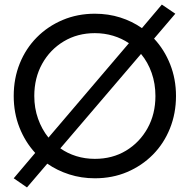

<svg xmlns="http://www.w3.org/2000/svg" viewBox="-20 -770 830 840"><path d="M40 -350Q40 -427 66.5 -492.5Q93 -558 141 -606.5Q189 -655 254 -682.5Q319 -710 395 -710Q454 -710 506 -693.5Q558 -677 601 -647L688 -750L747 -710L654 -601Q699 -553 724.5 -488.5Q750 -424 750 -350Q750 -274 723.5 -208Q697 -142 649 -93.5Q601 -45 536.5 -17.5Q472 10 395 10Q336 10 283 -7Q230 -24 187 -54L98 50L40 10L134 -101Q90 -149 65 -212.5Q40 -276 40 -350ZM130 -350Q130 -297 146.5 -250.5Q163 -204 192 -168L544 -581Q513 -602 475 -613.5Q437 -625 395 -625Q319 -625 259 -589Q199 -553 164.5 -491Q130 -429 130 -350ZM660 -350Q660 -404 643.5 -451Q627 -498 597 -534L244 -121Q275 -99 313.5 -87Q352 -75 395 -75Q472 -75 531.5 -111Q591 -147 625.5 -209Q660 -271 660 -350Z"/></svg>

Font: Jost*
Style: Regular
Weight: 400
Version: Version 3.7